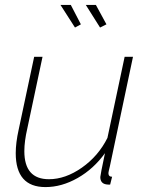

<svg xmlns="http://www.w3.org/2000/svg" viewBox="-20 -751 596 781"><path d="M226 -731H268L309 -652L285 -639ZM329 -731H370L413 -652L387 -639ZM44 -128Q44 -170 56 -224L119 -520H153L91 -228Q79 -176 79 -136Q79 -22 179 -22Q246 -22 313 -69Q380 -116 417 -190L487 -520H521L427 -75Q421 -51 421 -47Q421 -32 436 -32L428 0Q416 0 412 -1Q388 -5 388 -31Q388 -38 407 -128Q361 -64 296 -27Q231 10 165 10Q44 10 44 -128Z"/></svg>

Font: Raleway-v4020 ExtraLight
Style: Italic
Weight: 275
Italic angle: -12°
Designer: Matt McInerney, Pablo Impallari, Rodrigo Fuenzalida
Foundry: Matt McInerney, Pablo Impallari, Rodrigo Fuenzalida
Version: Version 4.020;PS 004.020;hotconv 1.0.88;makeotf.lib2.5.64775